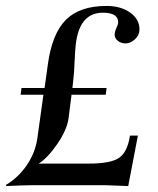

<svg xmlns="http://www.w3.org/2000/svg" viewBox="-23 -627 534 650"><path d="M86.9 0Q58.1 0 -2 2.9L-2.9 -1Q39.1 -25.9 67.4 -67.4Q95.7 -108.9 103 -155.8L124 -306.2H46.9L49.8 -329.1H127.9L139.2 -410.2Q153.3 -513.2 200.2 -560.1Q247.1 -606.9 337.9 -606.9Q385.7 -606.9 417.5 -584.5Q449.2 -562 449.2 -527.8Q449.2 -507.8 434.1 -494.1Q418.9 -480.5 402.8 -480Q386.7 -480 376 -488.8Q365.2 -497.6 365.2 -508.8Q365.2 -520 371.1 -532.2Q377 -544.4 377 -551.8Q377 -584 325.2 -584Q251 -584 235.4 -490.2Q231 -460.9 229.5 -418.9Q228 -377 225.1 -356L222.2 -329.1H337.9L335 -306.2H219.2L209 -226.1Q204.1 -188 170.9 -139.6Q137.7 -91.3 107.9 -73.2H277.8Q352.1 -73.2 380.4 -92.8Q408.7 -112.3 417 -168H443.8L411.1 2.9L334 0Z"/></svg>

Font: Unna-Italic
Style: Italic
Weight: 400
Italic angle: -8°
Designer: Jorge de Buen U.
Foundry: Omnibus-Type
Version: Version 2.006;PS 002.006;hotconv 1.0.70;makeotf.lib2.5.58329